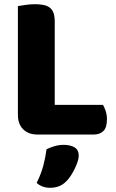

<svg xmlns="http://www.w3.org/2000/svg" viewBox="-20 -636 553 912"><path d="M158 3Q115 3 90 -22Q65 -47 65 -90V-607Q76 -609 100 -612.5Q124 -616 146 -616Q169 -616 186.5 -612.5Q204 -609 216 -600Q228 -591 234 -575Q240 -559 240 -533V-138H469Q476 -127 482 -108.5Q488 -90 488 -70Q488 -30 471 -13.5Q454 3 426 3ZM297 223Q280 241 260.5 248.5Q241 256 218 256Q180 256 154 233Q175 191 185.5 151.5Q196 112 201 73Q217 65 238.5 58.5Q260 52 282 52Q314 52 334 64Q354 76 354 104Q354 116 348.5 132.5Q343 149 335 165.5Q327 182 317 197.5Q307 213 297 223Z"/></svg>

Font: Baloo Tammudu
Style: Regular
Weight: 400
Designer: Omkar Shende and Ek Type
Foundry: Ek Type
Version: Version 1.007;PS 1.000;hotconv 1.0.88;makeotf.lib2.5.647800